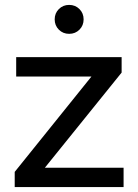

<svg xmlns="http://www.w3.org/2000/svg" viewBox="-20 -763 561 783"><path d="M484 -79V0H40V-62L353 -451H46V-530H476V-467L163 -79ZM203 -684Q203 -709 220 -726Q237 -743 262 -743Q287 -743 304 -726Q321 -709 321 -684Q321 -659 304 -642Q287 -625 262 -625Q237 -625 220 -642Q203 -659 203 -684Z"/></svg>

Font: APTA Sans Medium
Style: Bold
Weight: 500
Version: Version 7.200